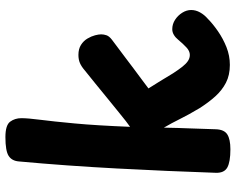

<svg xmlns="http://www.w3.org/2000/svg" viewBox="-101 -761 872 710"><g transform="rotate(-90 335.0 -406.0)"><path d="M93 -772Q95 -798 113.5 -810Q132 -822 183 -822Q227 -822 240 -804.5Q253 -787 253 -763Q253 -739 247 -692.5Q241 -646 233.5 -565.5Q226 -485 221 -361Q226 -364 242 -376.5Q258 -389 280 -407Q302 -425 328 -446Q354 -467 380 -488.5Q406 -510 429 -528Q444 -541 457 -546.5Q470 -552 487 -552Q509 -552 524 -542.5Q539 -533 547.5 -518.5Q556 -504 559.5 -490.5Q563 -477 563 -468Q563 -458 559.5 -448Q556 -438 543 -428Q530 -418 513 -405.5Q496 -393 477 -378.5Q458 -364 438 -349Q418 -334 399 -320Q380 -306 363 -293Q376 -273 390.5 -249Q405 -225 419 -202Q432 -182 443 -168Q454 -154 464.5 -147Q475 -140 487 -140Q501 -140 514.5 -152.5Q528 -165 543 -183Q551 -193 561 -199Q571 -205 582 -205Q601 -205 617 -194.5Q633 -184 643 -168Q653 -152 653 -135Q653 -118 644 -102Q635 -86 621 -74Q602 -55 574.5 -36Q547 -17 515.5 -4.5Q484 8 450 8Q412 8 384 -6.5Q356 -21 333.5 -46Q311 -71 290 -104Q265 -146 250 -176.5Q235 -207 218 -236Q217 -183 215 -134Q213 -85 212 -44Q211 -13 193 -1.5Q175 10 138 10Q91 10 70.5 -1.5Q50 -13 51 -44Q57 -223 67 -410.5Q77 -598 93 -772Z"/></g></svg>

Font: Playpen Sans Arabic
Style: Bold
Weight: 700
Version: Version 2.000